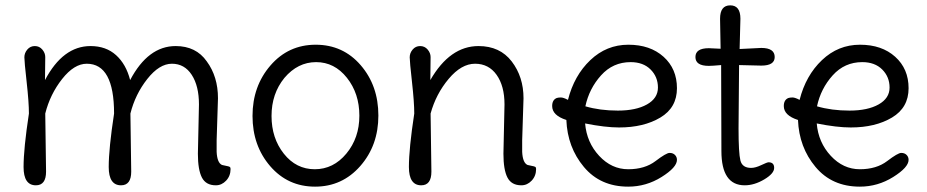

<svg xmlns="http://www.w3.org/2000/svg" viewBox="-20 -682 3462 717"><path d="M794 -315 789 -158V-115Q791 -74 809 -66Q816 -64 825 -62.5Q834 -61 837.5 -59Q841 -57 841 -51Q841 -25 824.5 -7.5Q808 10 786 10Q749 10 734 -19Q719 -48 719 -108L723 -292Q723 -361 696 -402.5Q669 -444 622 -444Q575 -444 530 -387Q485 -330 467 -258L470 -41Q470 10 432 10Q386 10 386 -58.5Q386 -127 406 -258Q406 -444 304 -444Q257 -444 212 -387Q167 -330 149 -258L152 -41Q152 10 114 10Q68 10 68 -58.5Q68 -127 88 -258Q88 -300 79.5 -376Q71 -452 71 -468Q71 -484 82 -497Q93 -510 110 -510Q127 -510 138 -497Q149 -484 149 -469Q149 -454 148.5 -424Q148 -394 148 -383Q215 -510 318 -510Q376 -510 413.5 -476Q451 -442 466 -383Q533 -510 636 -510Q712 -510 752 -453Q794 -396 794 -315Z M1042 -391Q994 -332 994 -249Q994 -166 1040 -108Q1086 -50 1155.5 -50Q1225 -50 1273.5 -108.5Q1322 -167 1322 -250Q1322 -333 1275.5 -391.5Q1229 -450 1160.5 -450Q1092 -450 1042 -391ZM989 -61.5Q923 -138 923 -249Q923 -360 990 -437.5Q1057 -515 1159 -515Q1261 -515 1327 -438.5Q1393 -362 1393 -250.5Q1393 -139 1325.5 -62Q1258 15 1156.5 15Q1055 15 989 -61.5Z M1935 -315 1930 -158V-115Q1932 -74 1950 -66Q1957 -64 1966 -62.5Q1975 -61 1978.5 -59Q1982 -57 1982 -51Q1982 -25 1965.5 -7.5Q1949 10 1927 10Q1890 10 1875 -19Q1860 -48 1860 -108L1864 -292Q1864 -361 1834.5 -402.5Q1805 -444 1754 -444Q1703 -444 1655.5 -387.5Q1608 -331 1588 -258L1591 -41Q1591 10 1553 10Q1507 10 1507 -58.5Q1507 -127 1527 -258Q1527 -300 1518.5 -376Q1510 -452 1510 -468Q1510 -484 1521 -497Q1532 -510 1549 -510Q1566 -510 1577 -497Q1588 -484 1588 -469Q1588 -454 1587.5 -424Q1587 -394 1587 -383Q1660 -510 1767 -510Q1847 -510 1891 -452.5Q1935 -395 1935 -315Z M2335 -450Q2269 -450 2224.5 -400.5Q2180 -351 2166 -285Q2220 -269 2287.5 -269Q2355 -269 2396 -292Q2437 -315 2437 -355Q2437 -395 2409.5 -422.5Q2382 -450 2335 -450ZM2292 -206Q2240 -206 2165 -221Q2171 -150 2217.5 -100Q2264 -50 2326 -50Q2388 -50 2428 -80.5Q2468 -111 2480.5 -111Q2493 -111 2500.5 -103.5Q2508 -96 2508 -85Q2508 -57 2450.5 -21Q2393 15 2326 15Q2222 15 2160.5 -58.5Q2099 -132 2095 -234Q2042 -251 2042 -286Q2042 -309 2059 -316Q2065 -318 2074.5 -318Q2084 -318 2101 -309Q2124 -400 2184.5 -457.5Q2245 -515 2326.5 -515Q2408 -515 2458 -470Q2508 -425 2508 -352.5Q2508 -280 2446 -243Q2384 -206 2292 -206Z M2823 -437 2740 -439 2738 -202Q2738 -110 2745 -82.5Q2752 -55 2785 -55Q2801 -55 2823 -65.5Q2845 -76 2850 -76Q2871 -76 2871 -55Q2871 -34 2834 -12Q2797 10 2761 10Q2674 10 2674 -118L2673 -439Q2640 -436 2627 -436Q2577 -436 2577 -469Q2577 -502 2627 -502L2671 -500L2669 -612Q2669 -662 2707 -662Q2745 -662 2745 -612L2742 -499L2823 -503Q2873 -503 2873 -469Q2873 -437 2823 -437Z M3200 -450Q3134 -450 3089.5 -400.5Q3045 -351 3031 -285Q3085 -269 3152.5 -269Q3220 -269 3261 -292Q3302 -315 3302 -355Q3302 -395 3274.5 -422.5Q3247 -450 3200 -450ZM3157 -206Q3105 -206 3030 -221Q3036 -150 3082.5 -100Q3129 -50 3191 -50Q3253 -50 3293 -80.5Q3333 -111 3345.5 -111Q3358 -111 3365.5 -103.5Q3373 -96 3373 -85Q3373 -57 3315.5 -21Q3258 15 3191 15Q3087 15 3025.5 -58.5Q2964 -132 2960 -234Q2907 -251 2907 -286Q2907 -309 2924 -316Q2930 -318 2939.5 -318Q2949 -318 2966 -309Q2989 -400 3049.5 -457.5Q3110 -515 3191.5 -515Q3273 -515 3323 -470Q3373 -425 3373 -352.5Q3373 -280 3311 -243Q3249 -206 3157 -206Z"/></svg>

Font: Delius Swash Caps
Style: Regular
Weight: 400
Designer: Natalia Raices
Foundry: Natalia Raices
Version: Version 1.002